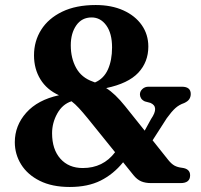

<svg xmlns="http://www.w3.org/2000/svg" viewBox="-20 -732 801 765"><path d="M511.5 -34.5 470.5 -85.5Q432 -38 381 -12.5Q330 13 258 13Q187.5 13 138.5 -11.5Q89.5 -36 64.2 -76.8Q39 -117.5 39 -165.5Q39 -231.5 84.5 -282.8Q130 -334 215 -352.5Q166.5 -374.5 141 -416Q115.5 -457.5 115.5 -511.5Q115.5 -568 144.2 -613.5Q173 -659 228 -685.5Q283 -712 361.5 -712Q424 -712 471.2 -690.8Q518.5 -669.5 544.8 -632Q571 -594.5 571 -546.5Q571 -485 531 -442.2Q491 -399.5 403 -381Q438.5 -359 478.5 -309L556.5 -211.5L582 -258Q615.5 -306.5 579.5 -322L557 -328Q546.5 -333 542 -340.5Q537.5 -348 537.5 -356Q537.5 -368 547.2 -377.2Q557 -386.5 571.5 -386.5H704.5Q740 -386.5 740 -357.5Q740 -346.5 734.5 -337.5Q729 -328.5 714 -321.5Q693.5 -314.5 678.8 -301.2Q664 -288 644.5 -261L588 -173L650.5 -94.5Q663 -79 675.2 -72.2Q687.5 -65.5 705 -63.5Q737.5 -59.5 737.5 -33.5Q737.5 -2.5 699.5 -2.5H582Q559 -2.5 542.5 -9.5Q526 -16.5 511.5 -34.5ZM345 -662.5Q306 -662.5 284 -631Q262 -599.5 262 -551.5Q262 -500 283.5 -461.2Q305 -422.5 349.5 -407Q354 -405 358.5 -403.5Q393.5 -418.5 410 -455.2Q426.5 -492 426.5 -543Q426.5 -599 403.5 -630.8Q380.5 -662.5 345 -662.5ZM187.5 -201Q187.5 -137 220.5 -99.8Q253.5 -62.5 310 -62.5Q391 -62.5 438.5 -125.5L329.5 -260.5Q309.5 -285 294.5 -301.2Q279.5 -317.5 265 -328.5Q229 -317 208.2 -279.8Q187.5 -242.5 187.5 -201Z"/></svg>

Font: Fraunces 9pt S050 SemiBold
Style: Regular
Weight: 600
Version: Version 1.000; ttfautohint (v1.8.3)